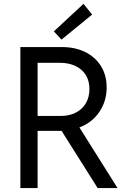

<svg xmlns="http://www.w3.org/2000/svg" viewBox="-20 -960 657 980"><path d="M84 -719.7H297.9Q362.8 -719.7 414.1 -694.8Q465.3 -669.9 494.9 -623.3Q524.4 -576.7 524.4 -513.7Q524.4 -444.3 487.5 -389.4Q450.7 -334.5 385.3 -309.6L580.1 0H478.5L294.4 -292H284.2H171.9V0H84ZM254.9 -799.8 406.2 -940.4 450.2 -885.7 293.9 -757.8ZM290 -368.2Q333.5 -368.2 366.7 -385Q399.9 -401.9 418.2 -433.1Q436.5 -464.4 436.5 -505.9Q436.5 -547.4 417.7 -577.4Q398.9 -607.4 364.5 -623.5Q330.1 -639.6 284.2 -639.6H171.9V-368.2Z"/></svg>

Font: Reddit Sans Fudge
Style: Regular
Weight: 400
Designer: Stephen Hutchings
Foundry: Reddit
Version: Version 1.011